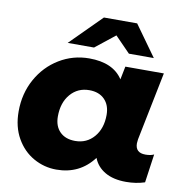

<svg xmlns="http://www.w3.org/2000/svg" viewBox="-84 -842 919 933"><g transform="rotate(10 375.5 -375.0)"><path d="M710 -146 690 -5Q647 9 598 9Q535 9 494 -15Q453 -39 437 -81Q369 9 254 9Q194 9 141.5 -20.5Q89 -50 57 -106Q25 -162 25 -238Q25 -326 64.5 -397.5Q104 -469 171.5 -510Q239 -551 319 -551Q437 -551 485 -477L498 -542H688L620 -205Q618 -191 618 -185Q618 -138 668 -138Q694 -138 710 -146ZM449 -295Q449 -343 421.5 -371Q394 -399 346 -399Q289 -399 253 -357Q217 -315 217 -247Q217 -199 244.5 -171.5Q272 -144 320 -144Q377 -144 413 -186Q449 -228 449 -295ZM504 -607 429 -684 332 -607H202L354 -759H518L627 -607Z"/></g></svg>

Font: Montserrat Alternates ExtraBold
Style: Italic
Weight: 800
Italic angle: -11.3°
Designer: Julieta Ulanovsky
Foundry: Julieta Ulanovsky
Version: Version 7.200